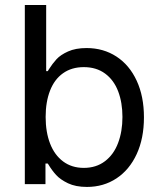

<svg xmlns="http://www.w3.org/2000/svg" viewBox="-20 -727 630 758"><path d="M78 -707.2H162.3V-446.1H168.5Q169.5 -447.9 170.6 -449.4Q171.6 -451 172.7 -453Q187.5 -476.2 203.2 -493.3Q218.9 -510.4 248.6 -523.8Q278.3 -537.3 321.8 -537.3Q388.1 -537.3 439.6 -503.8Q491 -470.3 519.7 -408.3Q548.3 -346.3 548.3 -263.8Q548.3 -180.9 519.7 -118.8Q491 -56.6 439.9 -22.8Q388.8 11 323.2 11Q278.7 11 248.4 -3.5Q218.2 -18 201.7 -36.1Q185.1 -54.2 171.3 -77.3Q170.2 -78.7 169.9 -79.4Q169.5 -80.1 168.5 -81.5H159.5V0H78ZM310.8 -64.2Q359.8 -64.2 394.3 -90.5Q428.9 -116.7 446.1 -162.3Q463.4 -207.9 463.4 -265.2Q463.4 -321.8 446.5 -366.4Q429.6 -410.9 395 -436.5Q360.5 -462 310.8 -462Q262.8 -462 228.8 -437.8Q194.8 -413.7 177.5 -369.1Q160.2 -324.6 160.2 -265.2Q160.2 -205.5 177.8 -160Q195.4 -114.6 229.5 -89.4Q263.5 -64.2 310.8 -64.2Z"/></svg>

Font: Pretendard Variable
Style: Regular
Weight: 400
Designer: Base glyphs from Inter by Rasmus Andersson; Hangul glyphs from Noto Sans CJK(Source Han Sans) by Jang Soo-young and Kang
Foundry: Kil Hyung-jin
Version: Version 1.100;FEAKit 1.0